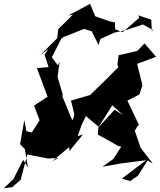

<svg xmlns="http://www.w3.org/2000/svg" viewBox="-20 -948 836 1004"><path d="M361 -871 285 -796 279 -748 188 -657 315 -757 317 -756 420 -797 460 -784 495 -713 505 -744 577 -777 639 -791 728 -820 781 -790 774 -787 771 -845 703 -868 708 -855 622 -780 582 -795 581 -831 554 -836 478 -863 451 -928 337 -867ZM661 -1 701 -29 752 -109 779 -93 715 -176 685 -264 699 -289 707 -294 646 -422 709 -454 725 -502 697 -614 796 -651 736 -721 698 -682 600 -659 594 -612 599 -597 530 -528 451 -451 351 -422 369 -350 336 -220 400 -348 357 -321 302 -454 311 -444 281 -546 292 -627 283 -606 251 -648 320 -784 233 -692 213 -662 234 -597 173 -592 229 -442 158 -396 187 -319 146 -255 118 -262 107 -320 85 -194 110 -168 126 -73 101 -112 50 -11 0 36 44 31 88 -8 123 -140 232 -119 284 -122 252 -104 342 -179 343 -158 414 -245 386 -236 407 -295 429 -341 496 -285 567 -397 624 -346 579 -374 494 -281 492 -244 600 -184 614 -181 572 -116 515 -76 610 -93 744 -110 617 -14Z"/></svg>

Font: Hussar Lance
Style: Italic
Weight: 700
Foundry: Cannot Into Space Fonts, PlusOne Fonts
Version: Version 2.27